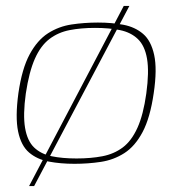

<svg xmlns="http://www.w3.org/2000/svg" viewBox="-20 -545 577 647"><path d="M42 -231Q54 -314 80 -362Q106 -410 142 -433Q178 -456 221 -462.5Q264 -469 310 -469Q357 -469 396 -461.5Q435 -454 462 -431Q489 -408 499.5 -360Q510 -312 498 -231Q486 -148 460.5 -100Q435 -52 399 -29Q363 -6 320 0.5Q277 7 231 7Q184 7 144.5 -0.5Q105 -8 78 -31Q51 -54 41 -102Q31 -150 42 -231ZM473 -230Q483 -303 475.5 -347Q468 -391 444.5 -413.5Q421 -436 384.5 -443.5Q348 -451 300 -451Q253 -451 214.5 -443.5Q176 -436 146.5 -413.5Q117 -391 97.5 -347Q78 -303 67 -230Q57 -158 64.5 -114Q72 -70 95 -48Q118 -26 154 -18.5Q190 -11 238 -11Q286 -11 325 -18.5Q364 -26 393.5 -48Q423 -70 443 -114Q463 -158 473 -230ZM78 82 397 -525H416L95 82Z"/></svg>

Font: Genos Thin
Style: Italic
Weight: 100
Italic angle: -8°
Designer: Robert E. Leuschke
Foundry: Robert E. Leuschke
Version: Version 1.010